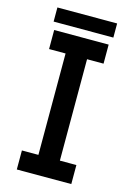

<svg xmlns="http://www.w3.org/2000/svg" viewBox="-126 -899 657 961"><g transform="rotate(15 202.5 -418.0)"><path d="M61.5 -722.7H343.8V-624H258.3V-98.6H343.8V0H61.5V-98.6H147V-624H61.5ZM47.9 -762.7V-835.9H357.4V-762.7Z"/></g></svg>

Font: Giphurs Medium
Style: Regular
Weight: 500
Version: Version 0.920; ttfautohint (v1.8.4.7-5d5b)